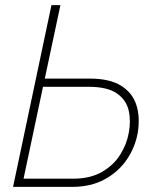

<svg xmlns="http://www.w3.org/2000/svg" viewBox="-20 -730 633 750"><path d="M31 0 181 -710H216L155 -423H331Q408 -423 452.5 -395.5Q497 -368 512.5 -320.5Q528 -273 518 -211Q508 -155 475.5 -107Q443 -59 389 -29.5Q335 0 262 0ZM72 -32H265Q332 -32 377.5 -58Q423 -84 449 -125Q475 -166 483 -211Q492 -258 482.5 -299Q473 -340 436 -365.5Q399 -391 325 -391H148Z"/></svg>

Font: Raleway ExtraLight
Style: Italic
Weight: 200
Italic angle: -12°
Designer: Matt McInerney, Pablo Impallari, Rodrigo Fuenzalida
Foundry: Matt McInerney, Pablo Impallari, Rodrigo Fuenzalida
Version: Version 4.026